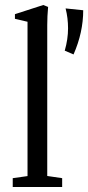

<svg xmlns="http://www.w3.org/2000/svg" viewBox="-20 -746 352 766"><path d="M30.8 0V-35.2L89.8 -43.5V-659.2L39.6 -670.9V-689.5L152.8 -726.1L171.9 -718.3Q168.5 -681.6 168.5 -646V-43.9L228 -35.2V0ZM238.3 -543.9Q251.5 -589.8 251.5 -632.8Q251.5 -674.3 241.7 -712.4L312 -705.1Q312 -616.7 273.4 -528.8Z"/></svg>

Font: Elstob 8pt
Style: Regular
Weight: 400
Designer: Peter S. Baker
Version: Version 1.015